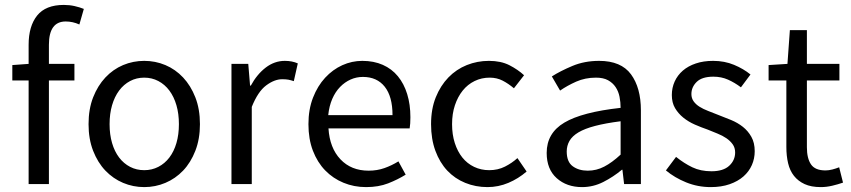

<svg xmlns="http://www.w3.org/2000/svg" viewBox="-20 -744 3440 776"><path d="M300.8 -645Q273.9 -657.2 245.6 -657.2Q177.7 -657.2 177.7 -563V-485.8H280.8V-418.9H177.7V0H95.7V-418.9H29.8V-481L95.7 -485.8V-563Q95.7 -638.2 130.1 -681.2Q164.6 -724.1 237.8 -724.1Q260.7 -724.1 281.2 -719.5Q301.8 -714.8 318.8 -708Z M337.9 -242.2Q337.9 -303.2 356.4 -350.6Q375 -397.9 406 -430.9Q437 -463.9 477.5 -481Q518.1 -498 563 -498Q607.9 -498 648.4 -481Q689 -463.9 720 -430.9Q751 -397.9 769.5 -350.6Q788.1 -303.2 788.1 -242.2Q788.1 -182.1 769.5 -134.5Q751 -86.9 720 -54.4Q689 -22 648.4 -4.9Q607.9 12.2 563 12.2Q518.1 12.2 477.5 -4.9Q437 -22 406 -54.4Q375 -86.9 356.4 -134.5Q337.9 -182.1 337.9 -242.2ZM422.9 -242.2Q422.9 -200.2 432.9 -166Q442.9 -131.8 461.4 -107.4Q480 -83 505.9 -69.6Q531.7 -56.2 563 -56.2Q593.8 -56.2 619.9 -69.6Q646 -83 664.6 -107.4Q683.1 -131.8 693.1 -166Q703.1 -200.2 703.1 -242.2Q703.1 -284.2 693.1 -318.6Q683.1 -353 664.6 -377.9Q646 -402.8 619.9 -416.5Q593.8 -430.2 563 -430.2Q531.7 -430.2 505.9 -416.5Q480 -402.8 461.4 -377.9Q442.9 -353 432.9 -318.6Q422.9 -284.2 422.9 -242.2Z M915.5 -485.8H983.4L990.7 -397.9H993.7Q1018.6 -443.8 1054 -470.9Q1089.4 -498 1131.3 -498Q1160.6 -498 1183.6 -487.8L1167.5 -416Q1155.8 -419.9 1145.8 -421.9Q1135.7 -423.8 1120.6 -423.8Q1089.4 -423.8 1055.9 -398.9Q1022.5 -374 997.6 -312V0H915.5Z M1226.6 -242.2Q1226.6 -301.8 1245.1 -349.4Q1263.7 -397 1294.2 -429.9Q1324.7 -462.9 1363.5 -480.5Q1402.3 -498 1444.3 -498Q1490.7 -498 1527.1 -481.9Q1563.5 -465.8 1588.1 -435.8Q1612.8 -405.8 1625.7 -363.8Q1638.7 -321.8 1638.7 -270Q1638.7 -243.2 1635.7 -225.1H1307.6Q1312.5 -146 1356 -100.1Q1399.4 -54.2 1469.7 -54.2Q1504.4 -54.2 1533.9 -64.7Q1563.5 -75.2 1590.3 -91.8L1619.6 -38.1Q1587.4 -18.1 1548.6 -2.9Q1509.8 12.2 1459.5 12.2Q1410.6 12.2 1368.2 -5.4Q1325.7 -22.9 1294.2 -55.4Q1262.7 -87.9 1244.6 -135Q1226.6 -182.1 1226.6 -242.2ZM1566.4 -278.8Q1566.4 -354 1534.9 -393.6Q1503.4 -433.1 1446.8 -433.1Q1420.4 -433.1 1397 -422.6Q1373.5 -412.1 1354.5 -392.6Q1335.4 -373 1323 -344.5Q1310.5 -315.9 1306.6 -278.8Z M1722.2 -242.2Q1722.2 -303.2 1741.2 -350.6Q1760.3 -397.9 1792.2 -430.9Q1824.2 -463.9 1866.7 -481Q1909.2 -498 1956.1 -498Q2004.4 -498 2038.8 -480.5Q2073.2 -462.9 2098.1 -439.9L2057.1 -387.2Q2035.2 -405.8 2011.7 -418Q1988.3 -430.2 1959 -430.2Q1926.3 -430.2 1898.2 -416.5Q1870.1 -402.8 1850.1 -377.9Q1830.1 -353 1818.6 -318.6Q1807.1 -284.2 1807.1 -242.2Q1807.1 -200.2 1818.1 -166Q1829.1 -131.8 1848.6 -107.4Q1868.2 -83 1896.2 -69.6Q1924.3 -56.2 1957 -56.2Q1992.2 -56.2 2020.8 -70.6Q2049.3 -85 2071.3 -105L2108.4 -50.8Q2075.2 -22 2034.7 -4.9Q1994.1 12.2 1950.2 12.2Q1902.3 12.2 1860.4 -4.9Q1818.4 -22 1787.8 -54.4Q1757.3 -86.9 1739.7 -134.5Q1722.2 -182.1 1722.2 -242.2Z M2189.5 -126Q2189.5 -206.1 2261 -248.5Q2332.5 -291 2488.3 -308.1Q2488.3 -331.1 2483.9 -353Q2479.5 -375 2468 -392.1Q2456.5 -409.2 2437.5 -419.7Q2418.5 -430.2 2388.7 -430.2Q2345.2 -430.2 2308.8 -414.1Q2272.5 -397.9 2243.7 -377.9L2210.4 -435.1Q2244.6 -457 2293.5 -477.5Q2342.3 -498 2401.4 -498Q2490.2 -498 2530.3 -443.6Q2570.3 -389.2 2570.3 -297.9V0H2502.4L2495.6 -58.1H2493.7Q2458.5 -28.8 2418 -8.3Q2377.4 12.2 2332.5 12.2Q2270.5 12.2 2230 -23.9Q2189.5 -60.1 2189.5 -126ZM2270.5 -131.8Q2270.5 -89.8 2294.9 -72Q2319.3 -54.2 2355.5 -54.2Q2390.6 -54.2 2422.1 -70.6Q2453.6 -86.9 2488.3 -119.1V-253.9Q2427.2 -246.1 2385.3 -235.1Q2343.3 -224.1 2317.9 -209Q2292.5 -193.8 2281.5 -174.3Q2270.5 -154.8 2270.5 -131.8Z M2712.4 -109.9Q2744.6 -84 2778.1 -67.9Q2811.5 -51.8 2855.5 -51.8Q2903.3 -51.8 2927.2 -74Q2951.2 -96.2 2951.2 -127.9Q2951.2 -147 2941.2 -160.9Q2931.2 -174.8 2915.8 -185.3Q2900.4 -195.8 2880.4 -203.9Q2860.4 -211.9 2840.3 -220.2Q2814.5 -229 2788.3 -240.5Q2762.2 -252 2741.7 -268.6Q2721.2 -285.2 2708.3 -307.1Q2695.3 -329.1 2695.3 -359.9Q2695.3 -389.2 2706.8 -414.6Q2718.3 -439.9 2739.7 -458.5Q2761.2 -477.1 2792.2 -487.5Q2823.2 -498 2862.3 -498Q2908.2 -498 2946.8 -481.9Q2985.4 -465.8 3013.2 -442.9L2974.6 -391.1Q2949.2 -410.2 2922.4 -422.1Q2895.5 -434.1 2863.3 -434.1Q2817.4 -434.1 2795.9 -413.1Q2774.4 -392.1 2774.4 -363.8Q2774.4 -347.2 2783.4 -334.5Q2792.5 -321.8 2807.4 -312.5Q2822.3 -303.2 2841.8 -295.7Q2861.3 -288.1 2882.3 -279.8Q2908.2 -270 2934.8 -259Q2961.4 -248 2982.4 -231.4Q3003.4 -214.8 3016.8 -190.9Q3030.3 -167 3030.3 -132.8Q3030.3 -103 3018.8 -76.9Q3007.3 -50.8 2984.9 -31Q2962.4 -11.2 2929 0.5Q2895.5 12.2 2852.5 12.2Q2800.3 12.2 2753.4 -6.8Q2706.5 -25.9 2671.4 -55.2Z M3158.2 -418.9H3086.4V-481L3162.6 -485.8L3172.4 -622.1H3241.2V-485.8H3372.6V-418.9H3241.2V-148.9Q3241.2 -104 3257.8 -79.6Q3274.4 -55.2 3316.4 -55.2Q3329.6 -55.2 3344.5 -59.1Q3359.4 -63 3371.6 -67.9L3387.2 -5.9Q3367.2 1 3343.8 6.6Q3320.3 12.2 3297.4 12.2Q3258.3 12.2 3231.9 0Q3205.6 -12.2 3189 -33.2Q3172.4 -54.2 3165.3 -84Q3158.2 -113.8 3158.2 -149.9Z"/></svg>

Font: Pyidaungsu Numbers
Style: Regular
Weight: 400
Designer: Sun Tun
Foundry: MCF
Version: Version 2.053; ttfautohint (v1.8.2)